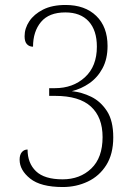

<svg xmlns="http://www.w3.org/2000/svg" viewBox="-20 -744 551 773"><path d="M233 9Q144 9 101.5 -25Q59 -59 59 -101Q59 -121 68 -131.5Q77 -142 91 -142Q91 -87 125 -54.5Q159 -22 232 -22Q302 -22 347.5 -65.5Q393 -109 393 -192Q393 -272 346 -315Q299 -358 202 -358H178V-389H201Q274 -389 322 -433Q370 -477 370 -556Q370 -622 337 -658Q304 -694 243 -694Q177 -694 145 -655.5Q113 -617 113 -556Q98 -556 88.5 -566Q79 -576 79 -598Q79 -630 98 -658.5Q117 -687 153.5 -705.5Q190 -724 244 -724Q322 -724 367.5 -680Q413 -636 413 -559Q413 -507 393 -469.5Q373 -432 340 -409Q307 -386 269 -377Q309 -373 347 -354.5Q385 -336 410.5 -297Q436 -258 436 -191Q436 -124 408 -79.5Q380 -35 333.5 -13Q287 9 233 9Z"/></svg>

Font: Noto Serif SemiCondensed ExtraLight
Style: Regular
Weight: 200
Width: 4
Designer: Monotype Design Team
Foundry: Monotype Imaging Inc.
Version: Version 2.014